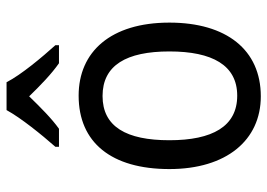

<svg xmlns="http://www.w3.org/2000/svg" viewBox="-135 -671 816 586"><g transform="rotate(-90 273.0 -378.0)"><path d="M315 -766H230C206 -722 155 -659 118 -617V-606H173C204 -628 238 -662 272 -697C306 -662 340 -629 373 -606H428V-617C392 -657 338 -721 315 -766ZM497 -269C497 -448 408 -546 274 -546C131 -546 50 -446 50 -269C50 -95 138 10 272 10C414 10 497 -95 497 -269ZM138 -269C138 -400 179 -473 273 -473C367 -473 409 -400 409 -269C409 -138 367 -62 274 -62C180 -62 138 -138 138 -269Z"/></g></svg>

Font: Noto Sans Lao Looped SemiCondensed
Style: Regular
Weight: 400
Width: 4
Designer: Mark Frömberg, Ben Mitchell
Foundry: The Fontpad Ltd
Version: Version 1.002